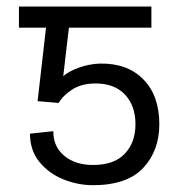

<svg xmlns="http://www.w3.org/2000/svg" viewBox="-20 -548 535 577"><path d="M156.2 -238.6 93 -244 118.3 -464.8H36.9V-528.4H435V-464.8H187.1L170.1 -319.2Q187.9 -334.5 218.4 -345.2Q248.9 -355.8 279.5 -356.9Q362.2 -358.7 410.3 -310Q458.5 -261.4 458.8 -176.1Q459.2 -95.9 410.7 -43.7Q362.2 8.5 259.6 8.5Q213.4 8.5 169.9 -9.2Q126.4 -27 98.4 -61.4Q70.3 -95.9 70 -146.3L140.3 -153.8Q139.6 -108 172.8 -80.1Q206 -52.2 259.6 -52.2Q323.2 -52.2 355.1 -86.1Q387.1 -120 387.1 -174.7Q387.1 -229.8 356 -263.3Q324.9 -296.9 267.8 -297.2Q226.6 -297.2 198.9 -280.2Q171.2 -263.1 156.2 -238.6Z"/></svg>

Font: Inter Zeller Light
Style: Regular
Weight: 300
Designer: Rasmus Andersson; Joe Bland
Foundry: zeller
Version: Version 3.015;git-dec3a8cb1